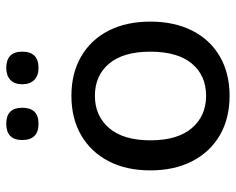

<svg xmlns="http://www.w3.org/2000/svg" viewBox="-90 -654 753 613"><g transform="rotate(-90 286.5 -347.5)"><path d="M287 9Q215 9 161.5 -22Q108 -53 78.5 -110Q49 -167 49 -244Q49 -321 78.5 -377.5Q108 -434 161.5 -465Q215 -496 287 -496Q359 -496 412.5 -465Q466 -434 495 -377.5Q524 -321 524 -244Q524 -167 495 -110Q466 -53 412.5 -22Q359 9 287 9ZM287 -66Q352 -66 390 -111.5Q428 -157 428 -244Q428 -330 390 -375.5Q352 -421 287 -421Q223 -421 184 -375.5Q145 -330 145 -244Q145 -157 184 -111.5Q223 -66 287 -66ZM376 -601Q352 -601 338 -614.5Q324 -628 324 -653Q324 -678 338 -691Q352 -704 376 -704Q428 -704 428 -653Q428 -601 376 -601ZM198 -601Q146 -601 146 -653Q146 -704 198 -704Q249 -704 249 -653Q249 -601 198 -601Z"/></g></svg>

Font: Chiron GoRound TC
Style: Regular
Weight: 400
Designer: Ryoko NISHIZUKA 西塚涼子 (kana, bopomofo & ideographs); Paul D. Hunt (Latin, Greek & Cyrillic); Sandoll Communications 산돌커뮤니
Foundry: Adobe
Version: Version 1.000;hotconv 1.1.1;makeotfexe 2.6.0